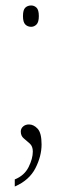

<svg xmlns="http://www.w3.org/2000/svg" viewBox="-20 -528 226 702"><path d="M94 -430Q81 -430 72.5 -438.5Q64 -447 64 -469Q64 -492 72.5 -500Q81 -508 94 -508Q105 -508 113.5 -500Q122 -492 122 -469Q122 -447 113.5 -438.5Q105 -430 94 -430ZM34 154V128Q69 114 84.5 83Q100 52 100 26Q100 7 89 -3Q78 -13 67 -22Q56 -31 56 -47Q56 -58 64.5 -65.5Q73 -73 86 -73Q103 -73 117.5 -57.5Q132 -42 132 0Q132 43 109.5 87Q87 131 34 154Z"/></svg>

Font: Noto Serif Khmer ExtraCondensed Thin
Style: Regular
Weight: 100
Width: 2
Designer: Danh Hong and the Monotype Design Team
Foundry: Monotype Imaging Inc.
Version: Version 2.004; ttfautohint (v1.8.4.7-5d5b)